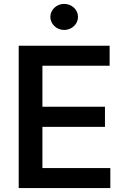

<svg xmlns="http://www.w3.org/2000/svg" viewBox="-20 -961 645 981"><path d="M75.6 0H543.7V-102.3H196.7V-312.9H516.3V-415.5H196.7V-625H540.1V-727.3H75.6ZM237.2 -874.6C237.2 -838.1 269.2 -807.9 307.9 -807.9C346.9 -807.9 378.6 -838.1 378.6 -874.6C378.6 -911.2 346.9 -941.1 307.9 -941.1C269.2 -941.1 237.2 -911.2 237.2 -874.6Z"/></svg>

Font: Magic Ui Pro Semi Bold
Style: Regular
Weight: 600
Designer: Stefan Endress, Andreas Faust
Version: Version 1.000;FEAKit 1.0